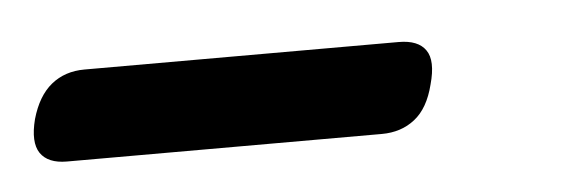

<svg xmlns="http://www.w3.org/2000/svg" viewBox="-45 -663 446 147"><g transform="rotate(-5 178.0 -589.5)"><path d="M-19 -589Q-14 -606.5 -3.5 -615Q7 -623.5 22 -623.5H263.5Q278.5 -623.5 284.2 -615.2Q290 -607 285 -589Q280.5 -571 270 -562.8Q259.5 -554.5 244.5 -554.5H2.5Q-12 -554.5 -17.8 -563Q-23.5 -571.5 -19 -589Z"/></g></svg>

Font: Fraunces SemiBold
Style: Italic
Weight: 600
Italic angle: -16°
Version: Version 1.000;[b76b70a41]